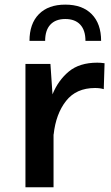

<svg xmlns="http://www.w3.org/2000/svg" viewBox="-20 -794 472 814"><path d="M105 -620.6Q105 -693.4 144.8 -733.9Q184.6 -774.4 256.8 -774.4Q329.1 -774.4 368.9 -733.9Q408.7 -693.4 408.7 -620.6H342.3Q342.3 -666 320.1 -689.7Q297.9 -713.4 256.8 -713.4Q215.8 -713.4 193.6 -689.7Q171.4 -666 171.4 -620.6ZM87.9 -522.9H193.8L202.6 -394Q226.6 -453.1 271.7 -490.7Q316.9 -528.3 392.6 -528.3Q407.2 -528.3 423.3 -525.9L419.9 -416Q404.3 -420.9 382.8 -420.9Q303.2 -420.9 260 -366Q216.8 -311 207.5 -224.1H207V0H87.9Z"/></svg>

Font: Estedad-FD SemiBold
Style: Regular
Weight: 600
Designer: Amin Abedi
Version: Version 7.3